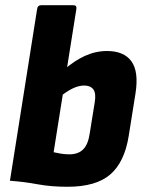

<svg xmlns="http://www.w3.org/2000/svg" viewBox="-20 -703 551 734"><path d="M238 11Q175 11 124 1.5Q73 -8 18 -12L122 -669Q124 -683 137 -683H261Q274 -683 272 -669L185 -121Q198 -118 213.5 -115.5Q229 -113 245 -113Q279 -113 298 -132Q317 -151 323 -193L342 -311Q348 -346 337 -361Q326 -376 302 -376Q280 -376 256 -364Q232 -352 204 -329L222 -434Q264 -471 305 -489.5Q346 -508 389 -508Q454 -508 482.5 -468.5Q511 -429 498 -346L472 -183Q456 -83 401.5 -36Q347 11 238 11Z"/></svg>

Font: Sofia Sans Semi Condensed Black
Style: Italic
Weight: 900
Italic angle: -9°
Version: Version 4.100